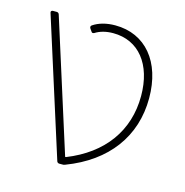

<svg xmlns="http://www.w3.org/2000/svg" viewBox="-87 -631 686 713"><g transform="rotate(15 256.0 -275.0)"><path d="M271 -550C237 -550 208 -542 186 -527C182 -524 181 -520 184 -515L191 -505C194 -500 197 -500 202 -502C221 -514 244 -520 271 -520C369 -520 431 -443 431 -321C431 -187 356 -84 220 -30H217L57 -535C56 -539 52 -542 48 -542H33C28 -542 24 -538 26 -533L193 -7C194 -3 198 0 202 0H215C218 0 221 0 225 -2C378 -60 462 -174 462 -321C462 -461 387 -550 271 -550Z"/></g></svg>

Font: LINE Seed Sans TH Thin
Style: Regular
Weight: 250
Designer: Dalton Maag Ltd | Thai characters by Cadson Demak Co.,Ltd.
Foundry: Dalton Maag Ltd
Version: Version 1.003